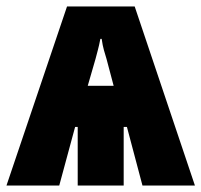

<svg xmlns="http://www.w3.org/2000/svg" viewBox="-23 -573 622 593"><path d="M306 -391 328 -308H248L272 -391Q275 -403 279 -417.5Q283 -432 287 -453H291Q294 -432 298 -418Q302 -404 306 -391ZM184 -553 -3 0H160L209 -181H217V0H359V-181H369L417 0H579L393 -553Z"/></svg>

Font: Noto Sans Display Condensed Black
Style: Regular
Weight: 900
Width: 3
Designer: Monotype Design team
Foundry: Monotype Imaging Inc.
Version: 1.000